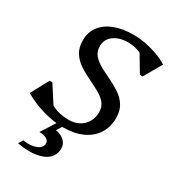

<svg xmlns="http://www.w3.org/2000/svg" viewBox="-232 -827 1081 1200"><g transform="rotate(30 308.5 -227.5)"><path d="M279.6 16Q208.5 16 131.7 -6.4Q54.8 -28.8 -7.8 -66.4L61.8 -194.7H81.2L174.5 -50L101.4 -71L100.9 -136.4Q126.9 -89.1 172.8 -65.7Q218.8 -42.3 286.4 -42.3Q349.4 -42.3 388.7 -80.8Q428.1 -119.2 428.1 -178.6Q428.1 -218.1 405.6 -244.1Q383.1 -270.1 347.2 -289.5Q311.4 -308.9 271.4 -327.9Q231.4 -347 195.6 -371Q159.8 -395 137.3 -430.3Q114.8 -465.7 114.8 -518.6Q114.8 -576.2 146.5 -618.4Q178.2 -660.6 236.5 -683.3Q294.7 -706 374.4 -706Q415.6 -706 461.5 -697.2Q507.3 -688.5 550 -672.8Q592.7 -657.2 625.2 -636.5L551.3 -508.2H531.9L443.9 -655.6L531.9 -632.9L521.8 -580.7Q496 -612.4 455.3 -630Q414.6 -647.7 367.6 -647.7Q304.5 -647.7 264.7 -618Q225 -588.3 225 -540Q225 -501.3 247.5 -474.8Q270 -448.4 305.8 -429Q341.6 -409.7 381.6 -390.6Q421.6 -371.6 457.4 -347.6Q493.3 -323.6 515.8 -288.2Q538.3 -252.9 538.3 -200Q538.3 -133.7 506.7 -85.3Q475.1 -36.9 417.2 -10.4Q359.3 16 279.6 16ZM86.1 242.8 104.6 210.5Q162.6 219.4 200.5 203.6Q238.4 187.8 238.4 156.5Q238.4 137.2 218.9 126.1Q199.3 114.9 166.2 114.9L247.9 -12.7H292.2L250.3 53.5Q289.7 59.4 313.1 81.7Q336.6 104.1 336.6 136.1Q336.6 181.5 305.8 210.3Q275 239 218.9 247.5Q162.8 256 86.1 242.8Z"/></g></svg>

Font: Platypi Light
Style: Italic
Weight: 300
Italic angle: -13°
Designer: David Sargent
Foundry: Bolt Cutter Type
Version: Version 1.200